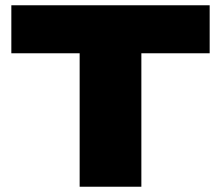

<svg xmlns="http://www.w3.org/2000/svg" viewBox="-20 -708 840 728"><path d="M282 0V-506H23V-688H775V-506H516V0Z"/></svg>

Font: Archivo SemiBold SemiExpanded Black
Style: Regular
Weight: 900
Width: 6
Version: Version 2.001